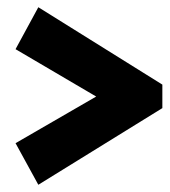

<svg xmlns="http://www.w3.org/2000/svg" viewBox="-20 -545 469 531"><path d="M23 -409 86 -525 429 -311V-246L86 -34L23 -149L246 -278Z"/></svg>

Font: Piazzolla Black
Style: Regular
Weight: 900
Designer: Juan Pablo del Peral
Foundry: Huerta Tipografica
Version: Version 1.330